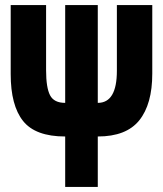

<svg xmlns="http://www.w3.org/2000/svg" viewBox="-20 -734 640 754"><path d="M236 0H364V-198Q476 -198 527 -261.5Q578 -325 578 -445V-714H439V-456Q439 -330 364 -330V-714H236V-330Q192 -330 176.5 -360Q161 -390 161 -458V-714H22V-443Q22 -320 70.5 -259Q119 -198 236 -198Z"/></svg>

Font: Noto Sans Mono Extra
Style: Regular
Weight: 800
Designer: Monotype Design Team
Foundry: Monotype Imaging Inc.
Version: Version 1.900